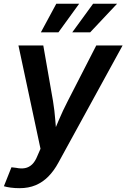

<svg xmlns="http://www.w3.org/2000/svg" viewBox="-35 -777 661 1004"><path d="M-14.6 196.8 24.9 97.7 49.3 100.6Q75.2 106 95.9 102.1Q116.7 98.1 132.8 82.8Q148.9 67.4 160.2 39.1L176.8 1L61.5 -539.1H191.4L242.2 -248.5Q250.5 -198.2 254.2 -147.9Q257.8 -97.7 262.7 -45.9H229Q251 -97.7 272.2 -148.2Q293.5 -198.7 319.3 -248.5L468.3 -539.1H606L270.5 73.2Q247.6 115.7 218 145.8Q188.5 175.8 151.4 191.4Q114.3 207 67.4 207Q43 207 21 204.1Q-1 201.2 -14.6 196.8ZM270.5 -607.9H178.7L259.3 -757.3H378.9ZM436.5 -607.9H342.8L451.7 -757.3H577.1Z"/></svg>

Font: Inter 18pt SemiBold
Style: Italic
Weight: 600
Italic angle: -9.3988°
Designer: Rasmus Andersson
Foundry: rsms
Version: Version 4.001;git-66647c0bb